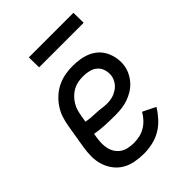

<svg xmlns="http://www.w3.org/2000/svg" viewBox="-207 -805 914 914"><g transform="rotate(-45 250.0 -348.0)"><path d="M218 8Q188 8 159 2.5Q130 -3 106 -17Q82 -31 65 -53.5Q48 -76 39.5 -103Q31 -130 31 -159.5Q31 -189 36 -219L56 -339Q60 -364 68 -389Q76 -414 91 -436.5Q106 -459 126.5 -477.5Q147 -496 171.5 -507.5Q196 -519 221.5 -523.5Q247 -528 272 -528Q297 -528 321.5 -524Q346 -520 367.5 -510.5Q389 -501 406 -485Q423 -469 433 -448Q443 -427 447 -402.5Q451 -378 447 -353Q444 -333 434 -313Q424 -293 409 -276.5Q394 -260 375 -248.5Q356 -237 335.5 -230Q315 -223 294 -220.5Q273 -218 252 -218Q218 -218 183 -219.5Q148 -221 116 -227L113 -208Q110 -189 109.5 -171Q109 -153 113 -135.5Q117 -118 126.5 -103.5Q136 -89 150 -79.5Q164 -70 182 -66Q200 -62 218 -62Q238 -62 257.5 -66Q277 -70 295 -80.5Q313 -91 327.5 -106.5Q342 -122 352 -140L417 -108Q401 -82 380 -59Q359 -36 332.5 -20.5Q306 -5 276 1.5Q246 8 218 8ZM264 -285Q281 -285 298 -289.5Q315 -294 331 -304.5Q347 -315 357 -330.5Q367 -346 370 -363Q373 -384 367 -403.5Q361 -423 347 -435.5Q333 -448 313.5 -453Q294 -458 273 -458Q256 -458 239 -455Q222 -452 206 -443.5Q190 -435 177 -422Q164 -409 154.5 -393.5Q145 -378 140.5 -361.5Q136 -345 133 -328L128 -297Q143 -294 160.5 -292.5Q178 -291 195.5 -290.5Q213 -290 229.5 -287.5Q246 -285 264 -285ZM155 -636 154 -704H454L455 -636Z"/></g></svg>

Font: Iosevka SS18
Style: Italic
Weight: 400
Italic angle: -9°
Monospace: yes
Designer: Belleve Invis
Foundry: Belleve Invis
Version: Version 25.1.1; ttfautohint (v1.8.4)